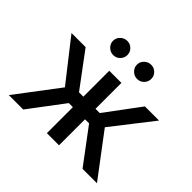

<svg xmlns="http://www.w3.org/2000/svg" viewBox="-172 -971 1187 1187"><g transform="rotate(45 422.0 -377.5)"><path d="M36.6 0 247.9 -279.1 39.1 -545.5H162.6L331.3 -318.9H369.3V-545.5H475.5V-318.9H512.4L681.1 -545.5H804.7L596.9 -279.1L807.2 0H681.1L511 -227.3H475.5V0H369.3V-227.3H333.8L162.6 0ZM317.5 -631Q292.6 -631 273.6 -649.5Q254.6 -668 254.6 -692.8Q254.6 -719.1 273.6 -737Q292.6 -755 317.5 -755Q344.1 -755 362 -737Q380 -719.1 380 -692.8Q380 -668 362 -649.5Q344.1 -631 317.5 -631ZM526.3 -631Q501.4 -631 482.4 -649.5Q463.4 -668 463.4 -692.8Q463.4 -719.1 482.4 -737Q501.4 -755 526.3 -755Q552.9 -755 570.8 -737Q588.8 -719.1 588.8 -692.8Q588.8 -668 570.8 -649.5Q552.9 -631 526.3 -631Z"/></g></svg>

Font: Inter Zeller Medium
Style: Regular
Weight: 500
Designer: Rasmus Andersson; Joe Bland
Foundry: zeller
Version: Version 3.015;git-dec3a8cb1